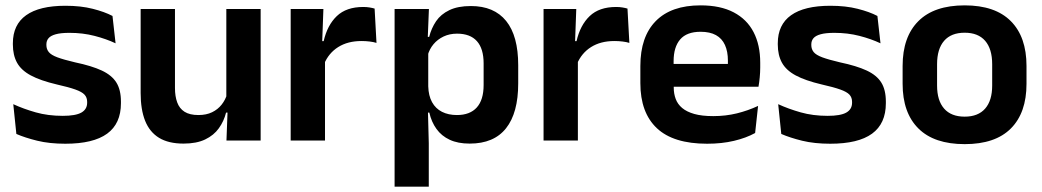

<svg xmlns="http://www.w3.org/2000/svg" viewBox="-20 -524 3886 716"><path d="M223.5 12Q164.5 12 118.8 0.8Q73 -10.5 41 -24.5L29.5 -135.5Q67.5 -118 113.2 -105Q159 -92 214 -92Q262 -92 283.5 -104.2Q305 -116.5 305 -141V-144Q305 -160.5 295.2 -171Q285.5 -181.5 261 -190.2Q236.5 -199 192 -209Q130.5 -223.5 94.8 -242.8Q59 -262 43.5 -290.2Q28 -318.5 28 -358V-362.5Q28 -432 77.5 -467.2Q127 -502.5 224 -502.5Q281.5 -502.5 325.8 -491.2Q370 -480 399.5 -464.5L411 -362.5Q376 -379 332.5 -390.2Q289 -401.5 239 -401.5Q206.5 -401.5 187.8 -396.2Q169 -391 161 -381.5Q153 -372 153 -358.5V-356Q153 -341 161.8 -330Q170.5 -319 194 -310.2Q217.5 -301.5 260 -291.5Q322 -278.5 359.5 -261Q397 -243.5 414 -216.2Q431 -189 431 -145V-139Q431 -63 379.5 -25.5Q328 12 223.5 12Z M632.5 -490.5V-195.5Q632.5 -165 640.8 -142.2Q649 -119.5 668.2 -107.2Q687.5 -95 720 -95Q749.5 -95 771 -105.5Q792.5 -116 806.5 -133.8Q820.5 -151.5 827 -173.5L847 -104H823Q815 -72 796.2 -45.8Q777.5 -19.5 745.2 -4Q713 11.5 664.5 11.5Q608.5 11.5 573.2 -10Q538 -31.5 521.2 -73.5Q504.5 -115.5 504.5 -177V-490.5ZM952 -490.5V0H824.5L829 -119L824 -129.5V-490.5Z M1188.5 -285 1156 -370.5H1187Q1200.5 -430 1236 -464Q1271.5 -498 1334.5 -498Q1347.5 -498 1358 -496.2Q1368.5 -494.5 1377 -492L1384 -364Q1373 -367.5 1358.5 -369.2Q1344 -371 1328 -371Q1277 -371 1241.2 -348.5Q1205.5 -326 1188.5 -285ZM1064 0V-490.5H1186L1180.5 -340L1192 -335.5V0Z M1731.5 11.5Q1687.5 11.5 1657 -2.8Q1626.5 -17 1607.8 -43Q1589 -69 1581 -104H1544.5L1577 -202Q1578 -167 1591.2 -143Q1604.5 -119 1628.2 -107Q1652 -95 1684 -95Q1732.5 -95 1758 -123.2Q1783.5 -151.5 1783.5 -207V-287.5Q1783.5 -342.5 1758.5 -370.5Q1733.5 -398.5 1684.5 -398.5Q1656.5 -398.5 1634 -387.8Q1611.5 -377 1596.5 -359Q1581.5 -341 1575 -317.5L1545 -386.5H1580.5Q1588.5 -418.5 1606.2 -444.8Q1624 -471 1655.8 -486.2Q1687.5 -501.5 1736 -501.5Q1822.5 -501.5 1867.5 -445.8Q1912.5 -390 1912.5 -281V-213Q1912.5 -103 1867.2 -45.8Q1822 11.5 1731.5 11.5ZM1451.5 172V-490.5H1579.5L1574.5 -366L1577 -343.5V-147L1575.5 -124L1579 10.5V172Z M2131.5 -285 2099 -370.5H2130Q2143.5 -430 2179 -464Q2214.5 -498 2277.5 -498Q2290.5 -498 2301 -496.2Q2311.5 -494.5 2320 -492L2327 -364Q2316 -367.5 2301.5 -369.2Q2287 -371 2271 -371Q2220 -371 2184.2 -348.5Q2148.5 -326 2131.5 -285ZM2007 0V-490.5H2129L2123.5 -340L2135 -335.5V0Z M2617 12Q2491 12 2429.5 -46Q2368 -104 2368 -214V-278Q2368 -387 2425.5 -445.5Q2483 -504 2592.5 -504Q2666.5 -504 2716 -478Q2765.5 -452 2790.2 -404.2Q2815 -356.5 2815 -290V-272.5Q2815 -254.5 2813.2 -235.8Q2811.5 -217 2808.5 -200.5H2692.5Q2694 -228 2694.2 -252.8Q2694.5 -277.5 2694.5 -297.5Q2694.5 -332 2683.5 -356.2Q2672.5 -380.5 2650 -393Q2627.5 -405.5 2592.5 -405.5Q2541 -405.5 2516.5 -377Q2492 -348.5 2492 -296V-250.5L2492.5 -236V-197.5Q2492.5 -174.5 2499.8 -155Q2507 -135.5 2524 -121.2Q2541 -107 2569.2 -99Q2597.5 -91 2640 -91Q2686 -91 2727.8 -101.2Q2769.5 -111.5 2807 -129L2796 -28Q2762.5 -9.5 2717.2 1.2Q2672 12 2617 12ZM2436 -200.5V-285.5H2782.5V-200.5Z M3076 12Q3017 12 2971.2 0.8Q2925.5 -10.5 2893.5 -24.5L2882 -135.5Q2920 -118 2965.8 -105Q3011.5 -92 3066.5 -92Q3114.5 -92 3136 -104.2Q3157.5 -116.5 3157.5 -141V-144Q3157.5 -160.5 3147.8 -171Q3138 -181.5 3113.5 -190.2Q3089 -199 3044.5 -209Q2983 -223.5 2947.2 -242.8Q2911.5 -262 2896 -290.2Q2880.5 -318.5 2880.5 -358V-362.5Q2880.5 -432 2930 -467.2Q2979.5 -502.5 3076.5 -502.5Q3134 -502.5 3178.2 -491.2Q3222.5 -480 3252 -464.5L3263.5 -362.5Q3228.5 -379 3185 -390.2Q3141.5 -401.5 3091.5 -401.5Q3059 -401.5 3040.2 -396.2Q3021.5 -391 3013.5 -381.5Q3005.5 -372 3005.5 -358.5V-356Q3005.5 -341 3014.2 -330Q3023 -319 3046.5 -310.2Q3070 -301.5 3112.5 -291.5Q3174.5 -278.5 3212 -261Q3249.5 -243.5 3266.5 -216.2Q3283.5 -189 3283.5 -145V-139Q3283.5 -63 3232 -25.5Q3180.5 12 3076 12Z M3577.5 13.5Q3463.5 13.5 3404.8 -45Q3346 -103.5 3346 -211.5V-278Q3346 -386.5 3404.8 -445.2Q3463.5 -504 3577.5 -504Q3691 -504 3749.5 -445.2Q3808 -386.5 3808 -278V-211.5Q3808 -103.5 3749.8 -45Q3691.5 13.5 3577.5 13.5ZM3577.5 -89Q3627.5 -89 3653.8 -119Q3680 -149 3680 -205V-284.5Q3680 -341.5 3653.8 -371.8Q3627.5 -402 3577.5 -402Q3527 -402 3500.8 -371.8Q3474.5 -341.5 3474.5 -284.5V-205Q3474.5 -149 3500.8 -119Q3527 -89 3577.5 -89Z"/></svg>

Font: Anek Gujarati Medium SemiBold
Style: Regular
Weight: 600
Version: Version 1.003